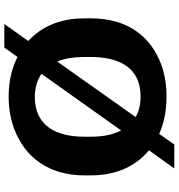

<svg xmlns="http://www.w3.org/2000/svg" viewBox="11 -792 827 889"><g transform="rotate(-90 424.5 -347.5)"><path d="M679 -630 758 -741H649L605 -680C556 -705 496 -721 421 -721C367 -721 318 -712 274 -696C139 -646 57 -533 57 -371V-339C57 -221 101 -131 173 -71L89 46H200L249 -24C300 -1 358 10 422 10C476 10 525 2 569 -14C705 -64 784 -176 784 -339V-371C784 -484 745 -570 679 -630ZM421 -600C463 -599 498 -589 527 -569L265 -200C246 -237 236 -283 236 -339V-372C236 -497 284 -600 421 -600ZM422 -110C385 -110 353 -118 327 -133L584 -496C598 -462 605 -421 605 -372V-339C605 -214 559 -110 422 -110Z"/></g></svg>

Font: Asimov
Style: XWid
Weight: 500
Designer: Google
Version: Version 2.000980; 2014